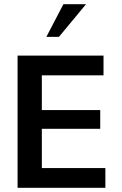

<svg xmlns="http://www.w3.org/2000/svg" viewBox="-20 -892 581 912"><path d="M480.5 0V-93.8H178.7V-280.3H456.1V-369.1H178.7V-534.2H471.7V-627.9H63.5V0ZM259.8 -716.8H200.2L281.2 -872.1H388.7Z"/></svg>

Font: Namkio Khamti
Style: Bold
Weight: 700
Designer: Debbi Hosken
Foundry: SIL International
Version: Version 3.917